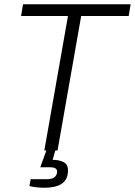

<svg xmlns="http://www.w3.org/2000/svg" viewBox="-20 -706 633 901"><path d="M188 0 299 -631H79L88 -686H593L584 -631H361L250 0ZM191 175Q171 175 151.5 173Q132 171 118 167L124 135H199Q225 135 236.5 125Q248 115 248 99Q248 89 240 84Q232 79 215 79H169L202 -12H243L227 44Q257 44 278 54.5Q299 65 299 93Q299 117 290.5 133Q282 149 267 158Q252 167 232 171Q212 175 191 175Z"/></svg>

Font: Archivo SemiCondensed ExtraLight
Style: Italic
Weight: 250
Width: 4
Italic angle: -10°
Designer: Hector Gatti
Foundry: Omnibus-Type
Version: Version 2.001